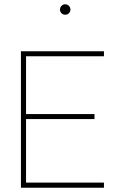

<svg xmlns="http://www.w3.org/2000/svg" viewBox="-20 -880 552 900"><path d="M422.9 -345.2V-321.8H102.1V-23.9H467.3V0H78.1V-639.6H467.3V-616.2H102.1V-345.2ZM303 -818.1Q295.9 -811 285.6 -811Q275.4 -811 268.3 -818.1Q261.2 -825.2 261.2 -835.2Q261.2 -845.2 268.3 -852.5Q275.4 -859.9 285.6 -859.9Q295.9 -859.9 303 -852.5Q310.1 -845.2 310.1 -835.2Q310.1 -825.2 303 -818.1Z"/></svg>

Font: Yantramanav Thin
Style: Regular
Weight: 250
Version: Version 1.001;PS 1.0;hotconv 1.0.72;makeotf.lib2.5.5900; ttf